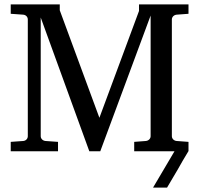

<svg xmlns="http://www.w3.org/2000/svg" viewBox="-20 -691 912 877"><path d="M841 0V-43L787 -47C775 -48 765 -57 765 -69V-602C765 -614 775 -623 787 -624L841 -628V-671H615V-641L434 -153L253 -644V-671H29V-628L86 -624C98 -623 107 -614 107 -602V-69C107 -57 98 -48 86 -47L29 -43V0H245V-43L188 -47C176 -48 166 -57 166 -69V-611L388 0H438L668 -620V-69C668 -57 658 -48 646 -47L593 -43V0H777L679 166H743L792 83C806 58 822 30 841 -1Z"/></svg>

Font: Veleka
Style: Regular
Weight: 400
Designer: Stefan Peev, Context Ltd, 2016; SIL International, 1997-2014.
Foundry: Stefan Peev, Context Ltd, 2016
Version: Version 1.000